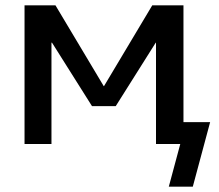

<svg xmlns="http://www.w3.org/2000/svg" viewBox="-20 -540 820 720"><path d="M564 -380 414 -142H325L175 -380H173V0H72V-520H188L369 -217H370L551 -520H668V-82H768L703 160H613L656 0H616H565V-380Z"/></svg>

Font: M PLUS 1p Medium
Style: Regular
Weight: 500
Version: Version 1.062